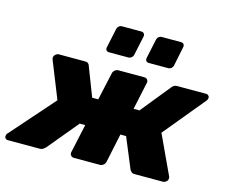

<svg xmlns="http://www.w3.org/2000/svg" viewBox="-123 -897 1218 1039"><g transform="rotate(15 486.0 -377.5)"><path d="M1 0Q-9 0 -14 -6.5Q-19 -13 -17 -22Q-16 -27 -14.5 -30Q-13 -33 -10 -35L204 -278L122 -483Q121 -486 120 -490Q119 -494 120 -498Q122 -507 130 -513.5Q138 -520 147 -520H294Q307 -520 312.5 -514Q318 -508 319 -503L382 -340H416L450 -494Q452 -505 461 -512.5Q470 -520 481 -520H626Q637 -520 643 -512.5Q649 -505 647 -494L614 -340H647L779 -503Q782 -508 790 -514Q798 -520 810 -520H972Q981 -520 986.5 -513.5Q992 -507 990 -498Q989 -490 982 -483L793 -254L895 -35Q896 -33 896.5 -30Q897 -27 896 -22Q895 -13 886.5 -6.5Q878 0 869 0H711Q697 0 691.5 -7Q686 -14 684 -16L613 -187H581L547 -26Q545 -15 536 -7.5Q527 0 516 0H371Q360 0 353.5 -7.5Q347 -15 349 -26L384 -187H353L211 -16Q209 -14 200.5 -7Q192 0 178 0ZM629 -601Q619 -601 614 -607.5Q609 -614 611 -624L634 -732Q636 -742 643.5 -748.5Q651 -755 661 -755H769Q779 -755 784 -748.5Q789 -742 787 -732L765 -624Q763 -614 755 -607.5Q747 -601 737 -601ZM406 -601Q396 -601 391 -607.5Q386 -614 388 -624L411 -732Q413 -742 420.5 -748.5Q428 -755 438 -755H546Q556 -755 561.5 -748.5Q567 -742 565 -732L542 -624Q540 -614 532 -607.5Q524 -601 514 -601Z"/></g></svg>

Font: Rubik Light ExtraBold
Style: Italic
Weight: 800
Italic angle: -12°
Version: Version 2.104